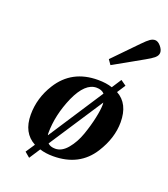

<svg xmlns="http://www.w3.org/2000/svg" viewBox="-161 -951 991 1133"><g transform="rotate(20 335.0 -384.5)"><path d="M398 -639 543 -788Q571 -817 586.5 -827.5Q602 -838 617 -838Q635 -838 652.5 -817.5Q670 -797 670 -778Q670 -760 652.5 -745Q635 -730 602 -712L419 -609ZM77 -174Q77 -279 135 -371Q217 -502 381 -502Q433 -502 471 -489L510 -549L544 -525L510 -473Q591 -429 591 -312Q591 -213 529 -115Q449 12 284 12Q236 12 200 0L155 69L123 42L161 -15Q77 -60 77 -174ZM212 -107Q212 -96 214 -94L438 -437Q421 -456 388 -456Q317 -456 264 -339Q212 -220 212 -107ZM234 -50Q250 -34 281 -34Q322 -34 357 -76Q392 -118 412.5 -176.5Q433 -235 444.5 -289Q456 -343 456 -374Q456 -384 455 -387Z"/></g></svg>

Font: Heuristica
Style: Bold Italic
Weight: 700
Italic angle: -13°
Version: Version 1.0.2